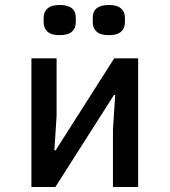

<svg xmlns="http://www.w3.org/2000/svg" viewBox="-20 -750 680 770"><path d="M106 -516H207V-285L198 -147H203L438 -516H534V0H433V-231L442 -369H437L202 0H106ZM155 -661V-679Q155 -702 170.5 -716Q186 -730 219 -730Q284 -730 284 -679V-661Q284 -637 268.5 -623Q253 -609 219 -609Q186 -609 170.5 -623Q155 -637 155 -661ZM352 -679Q352 -730 417 -730Q450 -730 465.5 -716Q481 -702 481 -679V-661Q481 -637 465.5 -623Q450 -609 417 -609Q383 -609 367.5 -623Q352 -637 352 -661Z"/></svg>

Font: Writer Medium
Style: Regular
Weight: 500
Monospace: yes
Designer: Mike Abbink, Paul van der Laan, Pieter van Rosmalen
Foundry: Bold Monday
Version: Version 2.001 2020